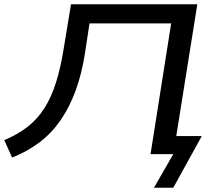

<svg xmlns="http://www.w3.org/2000/svg" viewBox="-30 -725 1004 903"><path d="M694 158 785 0H678L775 -615H391L369 -471Q354 -376 325.5 -298.5Q297 -221 255.5 -160.5Q214 -100 157 -56.5Q100 -13 27 16L-10 -66Q55 -93 101.5 -130Q148 -167 180 -218Q212 -269 233.5 -337.5Q255 -406 269 -493L304 -705H898L799 -85H919L785 158Z"/></svg>

Font: Nunito Sans 10pt Expanded Medium
Style: Italic
Weight: 500
Width: 7
Italic angle: -9°
Designer: Vernon Adams
Foundry: Vernon Adams
Version: Version 3.101;gftools[0.9.27]